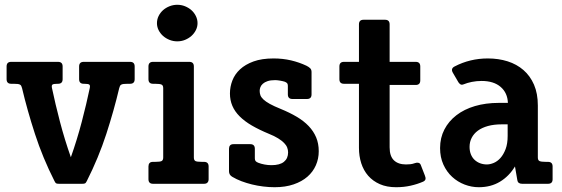

<svg xmlns="http://www.w3.org/2000/svg" viewBox="-20 -761 2328 795"><path d="M537.6 -433.1Q537.6 -414.1 518.6 -414.1H508.3Q498 -414.1 491.9 -413.3Q485.8 -412.6 482.2 -410.6Q478.5 -408.7 476.8 -405Q475.1 -401.4 473.6 -396Q452.1 -304.7 420.2 -206.3Q388.2 -107.9 339.4 -11.2Q335.4 -2.9 331.5 -1.5Q327.6 0 320.3 0H224.6Q217.3 0 213.4 -1.5Q209.5 -2.9 205.6 -11.2Q156.7 -107.9 124.8 -206.3Q92.8 -304.7 71.3 -396Q69.8 -401.4 68.1 -405Q66.4 -408.7 62.7 -410.6Q59.1 -412.6 53 -413.3Q46.9 -414.1 36.6 -414.1H26.4Q7.3 -414.1 7.3 -433.1V-485.8Q7.3 -504.9 26.4 -504.9H220.2Q239.3 -504.9 239.3 -485.8V-433.1Q239.3 -414.1 220.2 -414.1H217.3Q200.7 -414.1 196.8 -410.4Q192.9 -406.7 195.3 -396Q209 -330.6 228.3 -256.8Q247.6 -183.1 273.4 -109.9Q299.3 -183.1 318.6 -256.8Q337.9 -330.6 351.6 -396Q354 -406.7 350.1 -410.4Q346.2 -414.1 329.6 -414.1H326.7Q307.6 -414.1 307.6 -433.1V-485.8Q307.6 -504.9 326.7 -504.9H518.6Q537.6 -504.9 537.6 -485.8Z M797.9 -665Q797.9 -649.9 791 -636.2Q784.2 -622.6 772.7 -612.3Q761.2 -602.1 746.1 -595.9Q731 -589.8 713.9 -589.8Q697.3 -589.8 681.9 -595.9Q666.5 -602.1 655 -612.3Q643.6 -622.6 636.7 -636.2Q629.9 -649.9 629.9 -665Q629.9 -680.7 636.7 -694.6Q643.6 -708.5 655 -718.8Q666.5 -729 681.9 -735.1Q697.3 -741.2 713.9 -741.2Q731 -741.2 746.1 -735.1Q761.2 -729 772.7 -718.8Q784.2 -708.5 791 -694.6Q797.9 -680.7 797.9 -665ZM843.8 -18.6Q843.8 -10.3 839.1 -5.1Q834.5 0 824.7 0H613.8Q594.7 0 594.7 -19V-71.8Q594.7 -80.6 599.1 -85.7Q603.5 -90.8 613.8 -90.8H622.1Q642.6 -90.8 649.2 -94.2Q655.8 -97.7 655.8 -108.9V-396Q655.8 -407.2 649.2 -410.6Q642.6 -414.1 622.1 -414.1H613.8Q594.7 -414.1 594.7 -433.1V-485.8Q594.7 -504.9 613.8 -504.9H763.7Q782.7 -504.9 782.7 -485.8V-108.9Q782.7 -97.7 789.1 -94.2Q795.4 -90.8 816.4 -90.8H824.7Q843.8 -90.8 843.8 -71.8Z M1299.8 -134.8Q1299.8 -103.5 1287.8 -76.4Q1275.9 -49.3 1252.9 -29.3Q1230 -9.3 1195.8 2.4Q1161.6 14.2 1117.2 14.2Q1093.8 14.2 1069.8 11.2Q1045.9 8.3 1023.2 2.7Q1000.5 -2.9 979.7 -10.7Q959 -18.6 941.9 -28.8Q928.2 -36.6 928.2 -51.8V-145Q928.2 -153.8 932.6 -158.9Q937 -164.1 947.3 -164.1H1016.1Q1035.2 -164.1 1035.2 -145V-105Q1035.2 -97.7 1038.6 -93.8Q1042 -89.8 1049.8 -86.9Q1061 -82.5 1075.4 -79.8Q1089.8 -77.1 1104 -77.1Q1138.7 -77.1 1155.8 -91.1Q1172.9 -105 1172.9 -129.9Q1172.9 -140.1 1169.2 -149.9Q1165.5 -159.7 1156.2 -169.2Q1147 -178.7 1131.6 -188.2Q1116.2 -197.8 1093.3 -207Q1053.2 -223.6 1022.9 -241.2Q992.7 -258.8 972.4 -279.1Q952.1 -299.3 942.1 -322.8Q932.1 -346.2 932.1 -374Q932.1 -401.4 942.1 -427.5Q952.1 -453.6 973.9 -473.9Q995.6 -494.1 1029.8 -506.6Q1064 -519 1112.8 -519Q1150.9 -519 1185.1 -511Q1219.2 -502.9 1249 -488.8Q1258.8 -483.9 1264.4 -478.3Q1270 -472.7 1270 -462.9V-370.1Q1270 -351.1 1251 -351.1H1190.9Q1171.9 -351.1 1171.9 -370.1V-404.8Q1171.9 -414.6 1167.2 -418Q1162.6 -421.4 1158.2 -422.9Q1150.4 -425.3 1139.2 -427.2Q1127.9 -429.2 1119.1 -429.2Q1100.1 -429.2 1087.9 -425Q1075.7 -420.9 1068.4 -414.3Q1061 -407.7 1058.1 -399.9Q1055.2 -392.1 1055.2 -384.8Q1055.2 -375 1058.3 -366.5Q1061.5 -357.9 1070.8 -349.1Q1080.1 -340.3 1097.2 -330.8Q1114.3 -321.3 1142.1 -310.1Q1179.2 -294.9 1208.5 -277.6Q1237.8 -260.3 1258.1 -239Q1278.3 -217.8 1289.1 -192.1Q1299.8 -166.5 1299.8 -134.8Z M1739.3 -34.2Q1743.2 -24.9 1741.7 -18.8Q1740.2 -12.7 1731.9 -8.8Q1708.5 1.5 1680.4 7.8Q1652.3 14.2 1620.1 14.2Q1581.5 14.2 1552.7 1.5Q1523.9 -11.2 1504.6 -33.2Q1485.4 -55.2 1475.8 -85Q1466.3 -114.7 1466.3 -148.9V-414.1H1404.3Q1385.3 -414.1 1385.3 -433.1V-485.8Q1385.3 -504.9 1404.3 -504.9H1466.3V-660.2Q1466.3 -679.2 1485.4 -679.2H1574.2Q1593.3 -679.2 1593.3 -660.2V-504.9H1701.2Q1720.2 -504.9 1720.2 -485.8V-428.2Q1720.2 -409.2 1701.2 -409.2H1593.3V-150.9Q1593.3 -114.3 1611.1 -97.2Q1628.9 -80.1 1661.1 -80.1Q1671.9 -80.1 1679.9 -81.1Q1688 -82 1699.2 -85.9Q1706.1 -88.4 1712.6 -86.9Q1719.2 -85.4 1722.2 -78.1Z M2082 -246.1H2057.1Q2025.4 -246.1 2000.5 -239.3Q1975.6 -232.4 1958.7 -220Q1941.9 -207.5 1933.1 -190.4Q1924.3 -173.3 1924.3 -152.8Q1924.3 -135.3 1929.9 -121.6Q1935.5 -107.9 1945.3 -98.9Q1955.1 -89.8 1968 -85Q1981 -80.1 1996.1 -80.1Q2009.3 -80.1 2024.4 -86.4Q2039.6 -92.8 2052.2 -106.9Q2064.9 -121.1 2073.5 -143.6Q2082 -166 2082 -198.2ZM2268.1 -18.6Q2268.1 0 2249 0H2142.1Q2133.8 0 2128.7 -3.4Q2123.5 -6.8 2122.1 -15.1L2112.3 -71.8Q2087.9 -31.2 2050 -8.5Q2012.2 14.2 1962.4 14.2Q1932.6 14.2 1903.8 3.2Q1875 -7.8 1852.3 -28.6Q1829.6 -49.3 1815.9 -79.6Q1802.2 -109.9 1802.2 -147.9Q1802.2 -190.4 1820.1 -224.9Q1837.9 -259.3 1869.9 -283.9Q1901.9 -308.6 1946.5 -321.8Q1991.2 -335 2045.4 -335H2083Q2081.5 -376.5 2053 -401.1Q2024.4 -425.8 1974.1 -425.8Q1953.1 -425.8 1933.8 -421.9Q1914.6 -418 1900.4 -412.1Q1892.1 -408.7 1887.2 -411.4Q1882.3 -414.1 1878.4 -419.9L1855 -460Q1845.2 -477.1 1862.3 -485.8Q1925.8 -519 2000 -519Q2043.9 -519 2081.8 -507.1Q2119.6 -495.1 2147.5 -470.9Q2175.3 -446.8 2191.2 -410.2Q2207 -373.5 2207 -324.2V-108.9Q2207 -97.2 2214.1 -94Q2221.2 -90.8 2240.7 -90.8H2249Q2268.1 -90.8 2268.1 -71.8Z"/></svg>

Font: New Telegraph
Style: Bold
Weight: 700
Designer: Frank Baranowski
Foundry: Frank Baranowski
Version: Version 3.001